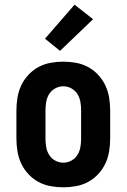

<svg xmlns="http://www.w3.org/2000/svg" viewBox="-20 -791 540 819"><path d="M250 8Q223 8 195.5 3Q168 -2 144 -15Q120 -28 101 -48.5Q82 -69 70.5 -93.5Q59 -118 54.5 -145.5Q50 -173 50 -200V-320Q50 -347 54.5 -374.5Q59 -402 70.5 -426.5Q82 -451 101 -471.5Q120 -492 144 -505Q168 -518 195.5 -523Q223 -528 250 -528Q277 -528 304.5 -523Q332 -518 356 -505Q380 -492 399 -471.5Q418 -451 429.5 -426.5Q441 -402 445.5 -374.5Q450 -347 450 -320V-200Q450 -173 445.5 -145.5Q441 -118 429.5 -93.5Q418 -69 399 -48.5Q380 -28 356 -15Q332 -2 304.5 3Q277 8 250 8ZM250 -97Q268 -97 284.5 -106Q301 -115 310.5 -130.5Q320 -146 323 -164Q326 -182 326 -200V-320Q326 -338 323 -356Q320 -374 310.5 -389.5Q301 -405 284.5 -414Q268 -423 250 -423Q232 -423 215.5 -414Q199 -405 189.5 -389.5Q180 -374 177 -356Q174 -338 174 -320V-200Q174 -182 177 -164Q180 -146 189.5 -130.5Q199 -115 215.5 -106Q232 -97 250 -97ZM236 -574 172 -626 298 -771 377 -709Z"/></svg>

Font: Iosevka Extrabold
Style: Regular
Weight: 800
Monospace: yes
Designer: Belleve Invis
Foundry: Belleve Invis
Version: Version 32.5.0; ttfautohint (v1.8.4)